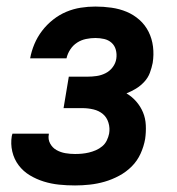

<svg xmlns="http://www.w3.org/2000/svg" viewBox="-20 -558 540 586"><path d="M209 8Q184 8 160 5.5Q136 3 113.5 -4Q91 -11 71 -23Q51 -35 37 -53.5Q23 -72 17.5 -95.5Q12 -119 16 -143Q17 -145 17 -146.5Q17 -148 18 -150H129Q129 -149 129 -148.5Q129 -148 129 -148Q126 -133 133 -120Q140 -107 152.5 -100Q165 -93 179.5 -90.5Q194 -88 209 -88Q220 -88 230.5 -89Q241 -90 251.5 -92.5Q262 -95 272.5 -99.5Q283 -104 292 -111.5Q301 -119 306 -129.5Q311 -140 313 -150Q316 -167 311 -183.5Q306 -200 294 -210Q282 -220 265.5 -224Q249 -228 231 -228H174L190 -324H247Q261 -324 275 -326Q289 -328 302 -334.5Q315 -341 324 -353Q333 -365 335 -379Q337 -393 333.5 -406Q330 -419 320.5 -427.5Q311 -436 298 -439Q285 -442 271 -442Q257 -442 242.5 -439Q228 -436 215.5 -428Q203 -420 194.5 -407Q186 -394 183 -380H72Q76 -402 85 -423.5Q94 -445 108.5 -464Q123 -483 142 -498Q161 -513 182.5 -522Q204 -531 226.5 -534.5Q249 -538 271 -538Q296 -538 320.5 -534.5Q345 -531 366.5 -522Q388 -513 405.5 -497.5Q423 -482 433.5 -461Q444 -440 447 -415.5Q450 -391 446 -366Q443 -351 437.5 -336Q432 -321 420.5 -308.5Q409 -296 395 -287.5Q381 -279 366 -273Q383 -263 396 -248Q409 -233 416.5 -215Q424 -197 425 -176Q426 -155 423 -134Q419 -111 409 -89Q399 -67 382 -50Q365 -33 343.5 -21.5Q322 -10 299.5 -3.5Q277 3 254 5.5Q231 8 209 8Z"/></svg>

Font: Iosevka Curly Oblique
Style: Bold
Weight: 700
Italic angle: -9°
Monospace: yes
Designer: Belleve Invis
Foundry: Belleve Invis
Version: Version 11.1.0; ttfautohint (v1.8.3)